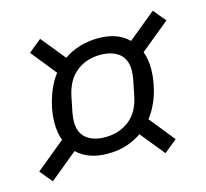

<svg xmlns="http://www.w3.org/2000/svg" viewBox="-93 -736 829 774"><g transform="rotate(-15 321.5 -349.0)"><path d="M282 -119Q240 -119 208.5 -130.5Q177 -142 154 -164L38 -69L-5 -121L117 -221Q111 -237 108 -255Q105 -273 105 -293Q105 -307 106.5 -322.5Q108 -338 111 -354Q119 -393 133.5 -427.5Q148 -462 168 -487L83 -593L137 -637L219 -536Q249 -557 285.5 -568Q322 -579 363 -579Q405 -579 436 -567.5Q467 -556 489 -534L605 -629L648 -577L526 -477Q532 -461 535 -443Q538 -425 538 -405Q538 -391 536.5 -375.5Q535 -360 532 -344Q525 -305 510 -270.5Q495 -236 475 -211L560 -105L506 -61L424 -162Q394 -141 358.5 -130Q323 -119 282 -119ZM289 -186Q347 -186 389 -218.5Q431 -251 444 -317L457 -381Q459 -391 460 -401.5Q461 -412 461 -419Q461 -466 432 -489Q403 -512 354 -512Q296 -512 254.5 -479.5Q213 -447 199 -381L186 -317Q184 -307 183 -297Q182 -287 182 -279Q182 -232 211 -209Q240 -186 289 -186Z"/></g></svg>

Font: IBM Plex Sans Var
Style: Italic
Weight: 400
Italic angle: -11.31°
Designer: Mike Abbink, Paul van der Laan, Pieter van Rosmalen
Foundry: Bold Monday
Version: Version 1.001